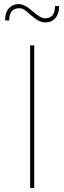

<svg xmlns="http://www.w3.org/2000/svg" viewBox="-20 -922 316 942"><path d="M147.9 0H127.9V-699.2H147.9ZM71.3 -901.9Q100.6 -902.3 139.6 -867.2Q179.2 -832 200.2 -832Q250 -832 250 -892.1H270Q270 -854 251.5 -833Q232.9 -812 204.6 -812Q176.8 -812 154.3 -829.6Q131.8 -846.7 112.3 -864.3Q92.8 -881.8 75.2 -881.8Q25.4 -881.8 24.9 -821.8H4.9Q4.9 -859.9 23.4 -880.9Q42 -901.9 71.3 -901.9Z"/></svg>

Font: Montserrat-Hairline
Style: Regular
Weight: 250
Designer: Julieta Ulanovsky
Foundry: Julieta Ulanovsky
Version: Version 1.000;PS 002.000;hotconv 1.0.70;makeotf.lib2.5.58329